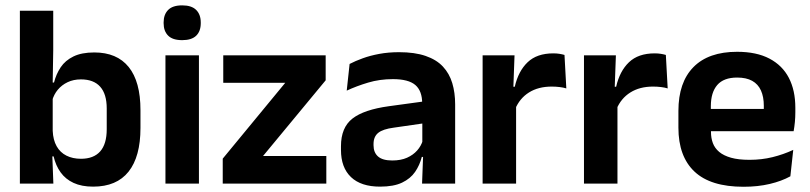

<svg xmlns="http://www.w3.org/2000/svg" viewBox="-20 -702 3095 734"><path d="M336 11.5Q292 11.5 261.2 -2.8Q230.5 -17 211.8 -43Q193 -69 185 -104H148.5L181.5 -202Q183 -167 196.5 -143Q210 -119 234 -107Q258 -95 289.5 -95Q338 -95 363 -123.2Q388 -151.5 388 -208V-287.5Q388 -342.5 363 -370.5Q338 -398.5 289.5 -398.5Q261 -398.5 238.5 -387.8Q216 -377 201 -359Q186 -341 179.5 -317.5L150.5 -386.5H186.5Q194.5 -418.5 212 -444.8Q229.5 -471 260.8 -486.2Q292 -501.5 340.5 -501.5Q427 -501.5 472 -445.8Q517 -390 517 -281V-213Q517 -103 471.5 -45.8Q426 11.5 336 11.5ZM184 0H56V-661H183.5V-510L181 -360.5L181.5 -345V-150.5L179.5 -120Z M740.5 0H612.5V-490.5H740.5ZM676.5 -548.5Q640 -548.5 622.8 -565.8Q605.5 -583 605.5 -613.5V-616Q605.5 -646.5 622.8 -664Q640 -681.5 676.5 -681.5Q712.5 -681.5 730 -664Q747.5 -646.5 747.5 -616V-613.5Q747.5 -582.5 730 -565.5Q712.5 -548.5 676.5 -548.5Z M985.5 -105.5H1227.5V0H831.5V-95.5L1070.5 -385.5H833.5V-490.5H1225V-395Z M1720 0H1593.5L1598 -120L1594.5 -131V-284.5L1594 -306.5Q1594 -354.5 1567.8 -377Q1541.5 -399.5 1482 -399.5Q1431.5 -399.5 1387.2 -386.2Q1343 -373 1305.5 -355.5L1316.5 -457.5Q1338.5 -469 1366.8 -479.2Q1395 -489.5 1430 -496Q1465 -502.5 1505.5 -502.5Q1565.5 -502.5 1607 -488.2Q1648.5 -474 1673.2 -447.5Q1698 -421 1709 -384.2Q1720 -347.5 1720 -303ZM1433 11.5Q1360 11.5 1321.8 -25Q1283.5 -61.5 1283.5 -129V-143Q1283.5 -214.5 1327.5 -248.8Q1371.5 -283 1467 -296L1606 -315L1613.5 -232.5L1485.5 -214Q1443.5 -208.5 1425.8 -194Q1408 -179.5 1408 -151.5V-146.5Q1408 -119 1425.2 -103.8Q1442.5 -88.5 1479.5 -88.5Q1512.5 -88.5 1536 -99Q1559.5 -109.5 1574.8 -126.8Q1590 -144 1596.5 -165.5L1614.5 -102H1592.5Q1584.5 -70.5 1566.8 -44.8Q1549 -19 1517 -3.8Q1485 11.5 1433 11.5Z M1949.5 -285 1917 -370.5H1948Q1961.5 -430 1997 -464Q2032.5 -498 2095.5 -498Q2108.5 -498 2119 -496.2Q2129.5 -494.5 2138 -492L2145 -364Q2134 -367.5 2119.5 -369.2Q2105 -371 2089 -371Q2038 -371 2002.2 -348.5Q1966.5 -326 1949.5 -285ZM1953 0H1825V-490.5H1947L1941.5 -340L1953 -335.5Z M2337 -285 2304.5 -370.5H2335.5Q2349 -430 2384.5 -464Q2420 -498 2483 -498Q2496 -498 2506.5 -496.2Q2517 -494.5 2525.5 -492L2532.5 -364Q2521.5 -367.5 2507 -369.2Q2492.5 -371 2476.5 -371Q2425.5 -371 2389.8 -348.5Q2354 -326 2337 -285ZM2340.5 0H2212.5V-490.5H2334.5L2329 -340L2340.5 -335.5Z M2822.5 12Q2696.5 12 2635 -46Q2573.5 -104 2573.5 -214V-278Q2573.5 -387 2631 -445.5Q2688.5 -504 2798 -504Q2872 -504 2921.5 -478Q2971 -452 2995.8 -404.2Q3020.5 -356.5 3020.5 -290V-272.5Q3020.5 -254.5 3018.8 -235.8Q3017 -217 3014 -200.5H2898Q2899.5 -228 2899.8 -252.8Q2900 -277.5 2900 -297.5Q2900 -332 2889 -356.2Q2878 -380.5 2855.5 -393Q2833 -405.5 2798 -405.5Q2746.5 -405.5 2722 -377Q2697.5 -348.5 2697.5 -296V-250.5L2698 -236V-197.5Q2698 -174.5 2705.2 -155Q2712.5 -135.5 2729.5 -121.2Q2746.5 -107 2774.8 -99Q2803 -91 2845.5 -91Q2891.5 -91 2933.2 -101.2Q2975 -111.5 3012.5 -129L3001.5 -28Q2968 -9.5 2922.8 1.2Q2877.5 12 2822.5 12ZM2988 -200.5H2641.5V-285.5H2988Z"/></svg>

Font: Anek Devanagari Medium SemiBold
Style: Regular
Weight: 600
Version: Version 1.003